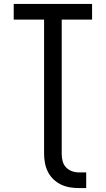

<svg xmlns="http://www.w3.org/2000/svg" viewBox="-20 -755 540 980"><path d="M382 205Q359 205 335.5 201Q312 197 290.5 186.5Q269 176 252 159.5Q235 143 224.5 122Q214 101 209.5 77.5Q205 54 205 30V-655H50V-735H450V-655H295V30Q295 49 299.5 67Q304 85 316.5 98.5Q329 112 346.5 118.5Q364 125 382 125H420V205Z"/></svg>

Font: Iosevka SS04 Medium
Style: Regular
Weight: 500
Monospace: yes
Designer: Belleve Invis
Foundry: Belleve Invis
Version: Version 19.0.0; ttfautohint (v1.8.4)